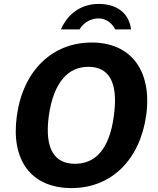

<svg xmlns="http://www.w3.org/2000/svg" viewBox="-20 -950 804 980"><path d="M291 -800H386C408 -837 445 -856 484 -856C523 -856 552 -831 568 -800H649C637 -891 568 -930 483 -930C398 -930 327 -883 291 -800ZM345 10C546 10 693 -131 726 -360C758 -591 647 -733 448 -733C247 -733 98 -590 66 -359C34 -130 141 10 345 10ZM363 -114C262 -114 206 -184 229 -358C254 -535 331 -609 431 -609C532 -609 586 -536 561 -358C538 -183 463 -114 363 -114Z"/></svg>

Font: United Sans
Style: Bold Italic
Weight: 700
Italic angle: -8°
Designer: Pablo Impallari, Rodrigo Fuenzalida (Modified by Dan O. Williams)
Version: Version 1.000;PS 001.000;hotconv 1.0.88;makeotf.lib2.5.64775